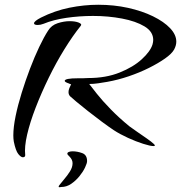

<svg xmlns="http://www.w3.org/2000/svg" viewBox="-20 -574 761 807"><path d="M625 40Q612 40 582 30.5Q552 21 518 5.5Q484 -10 458 -27Q437 -41 408 -62.5Q379 -84 350.5 -106.5Q322 -129 301 -146.5Q280 -164 275 -169Q268 -176 268 -187Q268 -195 271.5 -203.5Q275 -212 279 -220Q276 -220 273 -221.5Q270 -223 270 -223Q252 -229 252 -234Q252 -245 308 -245H328Q333 -245 339 -245.5Q345 -246 351 -246Q425 -246 482.5 -269Q540 -292 576 -325Q612 -358 621 -387Q624 -398 624 -406Q624 -441 587.5 -463Q551 -485 493 -496Q435 -507 371 -507Q314 -507 259 -499Q204 -491 163 -474Q150 -469 139 -469Q123 -469 123 -476Q123 -485 152 -500Q210 -529 271.5 -541.5Q333 -554 393 -554Q459 -554 518 -541Q577 -528 623 -505.5Q669 -483 695 -455.5Q721 -428 721 -399Q721 -383 712 -366Q702 -348 673.5 -328Q645 -308 606 -288.5Q567 -269 521.5 -253.5Q476 -238 431 -230Q413 -227 393.5 -224Q374 -221 355 -221Q364 -209 387 -180Q410 -151 445 -115Q480 -79 524 -43Q536 -34 556.5 -20Q577 -6 597 8Q617 22 626.5 31Q636 40 625 40ZM76 87Q68 87 57 73.5Q46 60 38 21Q37 15 36.5 8.5Q36 2 36 -5Q36 -39 45.5 -85.5Q55 -132 71 -183.5Q87 -235 106 -285Q125 -335 145 -377Q165 -419 182 -445Q196 -468 222.5 -476.5Q249 -485 273 -485Q296 -485 311 -479Q326 -473 319 -465Q286 -424 251 -367.5Q216 -311 185 -247.5Q154 -184 130 -122Q106 -60 94 -8Q82 44 86 78Q86 87 76 87ZM230 213Q223 213 230 203.5Q237 194 250 179Q263 164 274 146.5Q285 129 285 112Q285 97 272 84Q263 76 263 72Q263 67 269.5 64.5Q276 62 285 62Q305 62 325.5 69.5Q346 77 346 103Q346 112 337.5 130Q329 148 314 166.5Q299 185 279.5 198.5Q260 212 237 212Z"/></svg>

Font: Grechen Fuemen
Style: Regular
Weight: 400
Designer: Robert E. Leuschke
Foundry: Robert E. Leuschke
Version: Version 1.010; ttfautohint (v1.8.3)